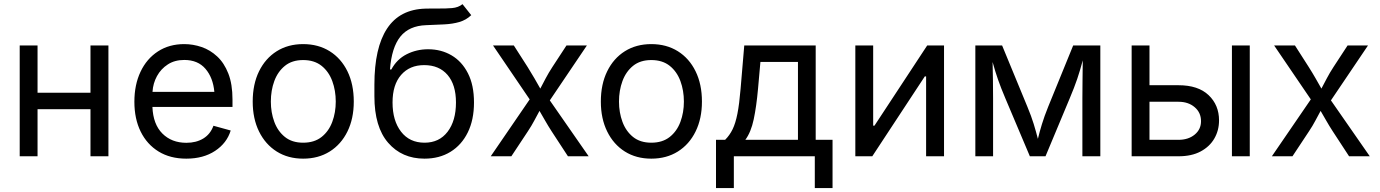

<svg xmlns="http://www.w3.org/2000/svg" viewBox="-20 -770 6801 946"><path d="M165 -545.9V-313H425.8V-545.9H514.2V0H425.8V-231.9H165V0H77.1V-545.9Z M897.9 11.7Q818.8 11.7 761.5 -23.4Q704.1 -58.6 673.1 -121.6Q642.1 -184.6 642.1 -268.6Q642.1 -352.5 672.4 -416.5Q702.6 -480.5 758.1 -516.6Q813.5 -552.7 887.7 -552.7Q931.2 -552.7 973.4 -538.3Q1015.6 -523.9 1050 -491.9Q1084.5 -460 1105 -407.7Q1125.5 -355.5 1125.5 -279.8V-243.2H731Q734.4 -157.7 780 -112.1Q825.7 -66.4 898.4 -66.4Q946.8 -66.4 981.7 -87.6Q1016.6 -108.9 1031.7 -150.4L1116.7 -127Q1097.7 -64.9 1039.8 -26.6Q981.9 11.7 897.9 11.7ZM731.4 -317.4H1036.1Q1029.8 -387.2 992.4 -430.9Q955.1 -474.6 887.7 -474.6Q840.8 -474.6 806.9 -452.6Q772.9 -430.7 753.4 -395Q733.9 -359.4 731.4 -317.4Z M1473.6 11.7Q1399.4 11.7 1343.5 -23.4Q1287.6 -58.6 1256.3 -122.1Q1225.1 -185.5 1225.1 -269.5Q1225.1 -355 1256.3 -418.7Q1287.6 -482.4 1343.5 -517.6Q1399.4 -552.7 1473.6 -552.7Q1548.3 -552.7 1604.5 -517.6Q1660.6 -482.4 1691.9 -418.7Q1723.1 -355 1723.1 -269.5Q1723.1 -185.5 1691.9 -122.1Q1660.6 -58.6 1604.5 -23.4Q1548.3 11.7 1473.6 11.7ZM1473.6 -66.9Q1528.8 -66.9 1564.5 -95.2Q1600.1 -123.5 1617.2 -169.7Q1634.3 -215.8 1634.3 -269.5Q1634.3 -323.7 1617.2 -370.4Q1600.1 -417 1564.5 -445.6Q1528.8 -474.1 1473.6 -474.1Q1418.9 -474.1 1383.8 -445.6Q1348.6 -417 1331.5 -370.6Q1314.5 -324.2 1314.5 -269.5Q1314.5 -215.8 1331.5 -169.7Q1348.6 -123.5 1383.8 -95.2Q1418.9 -66.9 1473.6 -66.9Z M2258.8 -749.5 2301.8 -695.3Q2276.9 -671.4 2243.4 -661.6Q2210 -651.9 2169.2 -649.9Q2128.4 -647.9 2079.6 -646Q1995.6 -643.1 1952.6 -589.6Q1909.7 -536.1 1901.4 -427.7H1908.2Q1935.5 -478.5 1984.1 -502.9Q2032.7 -527.3 2089.4 -527.3Q2153.8 -527.3 2204.8 -497.3Q2255.9 -467.3 2285.6 -408.9Q2315.4 -350.6 2315.4 -265.1Q2315.4 -179.7 2284.9 -117.7Q2254.4 -55.7 2199.7 -22Q2145 11.7 2071.3 11.7Q1960.4 11.7 1892.6 -66.4Q1824.7 -144.5 1824.7 -295.9V-352.5Q1824.7 -534.7 1887.2 -629.4Q1949.7 -724.1 2076.2 -727.5Q2091.8 -728 2106.4 -728Q2121.1 -728 2134.3 -728Q2176.8 -727.5 2207.5 -730.2Q2238.3 -732.9 2258.8 -749.5ZM2071.8 -66.9Q2144 -66.9 2185.3 -120.8Q2226.6 -174.8 2226.6 -265.1Q2226.6 -352.5 2185.1 -400.9Q2143.6 -449.2 2069.8 -449.2Q1998.5 -449.2 1956.3 -400.9Q1914.1 -352.5 1914.1 -265.1Q1914.1 -175.3 1956.1 -121.1Q1998 -66.9 2071.8 -66.9Z M2397.9 0 2589.8 -280.3 2409.2 -545.9H2511.7L2579.6 -439.9Q2598.1 -410.6 2613 -384.5Q2627.9 -358.4 2642.1 -333.5Q2655.3 -358.4 2668.9 -384.5Q2682.6 -410.6 2701.7 -439.9L2771 -545.9H2871.6L2689 -275.4L2880.4 0H2778.3L2698.2 -122.6Q2680.2 -150.4 2666 -175.5Q2651.9 -200.7 2638.2 -223.6Q2625.5 -200.7 2612.3 -175.5Q2599.1 -150.4 2580.6 -122.6L2499.5 0Z M3189 11.7Q3114.7 11.7 3058.8 -23.4Q3002.9 -58.6 2971.7 -122.1Q2940.4 -185.5 2940.4 -269.5Q2940.4 -355 2971.7 -418.7Q3002.9 -482.4 3058.8 -517.6Q3114.7 -552.7 3189 -552.7Q3263.7 -552.7 3319.8 -517.6Q3376 -482.4 3407.2 -418.7Q3438.5 -355 3438.5 -269.5Q3438.5 -185.5 3407.2 -122.1Q3376 -58.6 3319.8 -23.4Q3263.7 11.7 3189 11.7ZM3189 -66.9Q3244.1 -66.9 3279.8 -95.2Q3315.4 -123.5 3332.5 -169.7Q3349.6 -215.8 3349.6 -269.5Q3349.6 -323.7 3332.5 -370.4Q3315.4 -417 3279.8 -445.6Q3244.1 -474.1 3189 -474.1Q3134.3 -474.1 3099.1 -445.6Q3064 -417 3046.9 -370.6Q3029.8 -324.2 3029.8 -269.5Q3029.8 -215.8 3046.9 -169.7Q3064 -123.5 3099.1 -95.2Q3134.3 -66.9 3189 -66.9Z M3507.8 156.7V-81.1H3552.7Q3575.2 -103.5 3589.6 -133.1Q3604 -162.6 3613.3 -209.7Q3622.6 -256.8 3628.9 -332L3647 -545.9H3999V-81.1H4082V156.7H3994.6V0H3595.7V156.7ZM3652.3 -81.1H3911.6V-464.8H3726.6L3714.8 -332Q3707 -245.1 3693.6 -181.9Q3680.2 -118.7 3652.3 -81.1Z M4631.3 0H4543V-393.6H4536.6L4277.8 0H4194.3V-545.9H4282.2V-150.9H4288.6L4548.3 -545.9H4631.3Z M4785.6 0V-545.9H4917.5L5042 -244.1Q5061.5 -197.3 5073 -159.7Q5084.5 -122.1 5093.8 -85.9Q5102.1 -120.6 5113.8 -158.7Q5125.5 -196.8 5144.5 -244.1L5267.6 -545.9H5401.4V0H5313V-285.2Q5313 -331.5 5313.7 -377.9Q5314.5 -424.3 5314.9 -472.7Q5301.8 -423.3 5287.6 -381.3Q5273.4 -339.4 5250.5 -285.2L5131.3 0H5054.2L4933.6 -285.2Q4911.6 -336.9 4897.5 -377.4Q4883.3 -418 4870.6 -464.4Q4871.6 -421.9 4872.3 -375.5Q4873 -329.1 4873 -285.2V0Z M5643.6 -350.1H5786.6Q5883.3 -350.1 5934.8 -301.3Q5986.3 -252.4 5986.3 -176.8Q5986.3 -127.4 5963.1 -87.4Q5939.9 -47.4 5895.5 -23.7Q5851.1 0 5786.6 0H5555.7V-545.9H5643.6ZM5643.6 -268.6V-81.1H5786.6Q5835 -81.1 5866.2 -106.7Q5897.5 -132.3 5897.5 -172.9Q5897.5 -215.3 5866.2 -241.9Q5835 -268.6 5786.6 -268.6ZM6049.8 0V-545.9H6137.7V0Z M6246.6 0 6438.5 -280.3 6257.8 -545.9H6360.4L6428.2 -439.9Q6446.8 -410.6 6461.7 -384.5Q6476.6 -358.4 6490.7 -333.5Q6503.9 -358.4 6517.6 -384.5Q6531.2 -410.6 6550.3 -439.9L6619.6 -545.9H6720.2L6537.6 -275.4L6729 0H6627L6546.9 -122.6Q6528.8 -150.4 6514.6 -175.5Q6500.5 -200.7 6486.8 -223.6Q6474.1 -200.7 6460.9 -175.5Q6447.8 -150.4 6429.2 -122.6L6348.1 0Z"/></svg>

Font: Inter-Regular
Style: Regular
Weight: 400
Designer: Rasmus Andersson
Foundry: rsms
Version: Version 4.000;git-a52131595